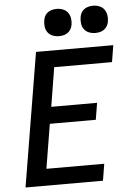

<svg xmlns="http://www.w3.org/2000/svg" viewBox="-62 -1006 725 1052"><g transform="rotate(-5 300.0 -480.0)"><path d="M35 0 157 -735H582L567 -643H249L214 -428H466L451 -336H198L158 -92H476L461 0ZM490 -810Q472 -810 455.5 -816.5Q439 -823 429 -836.5Q419 -850 416.5 -867.5Q414 -885 417 -903Q419 -916 425 -927.5Q431 -939 442 -946.5Q453 -954 465.5 -957Q478 -960 490 -960Q508 -960 524.5 -953.5Q541 -947 551 -933.5Q561 -920 564 -902.5Q567 -885 564 -867Q562 -854 555.5 -842.5Q549 -831 538.5 -823.5Q528 -816 515.5 -813Q503 -810 490 -810ZM290 -810Q272 -810 255.5 -816.5Q239 -823 229 -836.5Q219 -850 216.5 -867.5Q214 -885 217 -903Q219 -916 225 -927.5Q231 -939 242 -946.5Q253 -954 265.5 -957Q278 -960 290 -960Q308 -960 324.5 -953.5Q341 -947 351 -933.5Q361 -920 364 -902.5Q367 -885 364 -867Q362 -854 355.5 -842.5Q349 -831 338.5 -823.5Q328 -816 315.5 -813Q303 -810 290 -810Z"/></g></svg>

Font: Iosevka Curly SmBdEx
Style: Italic
Weight: 600
Width: 7
Italic angle: -9°
Monospace: yes
Designer: Belleve Invis
Foundry: Belleve Invis
Version: Version 11.1.0; ttfautohint (v1.8.3)